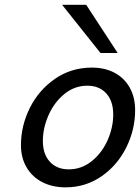

<svg xmlns="http://www.w3.org/2000/svg" viewBox="-20 -786 596 818"><path d="M371.6 -498Q426.3 -498 467.8 -476.1Q509.3 -454.1 532.5 -413.1Q555.7 -372.1 555.7 -316.4Q555.7 -233.9 518.1 -158Q480.5 -82 412.6 -34.9Q344.7 12.2 258.8 12.2Q204.1 12.2 161.1 -9.5Q118.2 -31.2 93.8 -72Q69.3 -112.8 69.3 -168Q69.3 -250.5 107.4 -326.7Q145.5 -402.8 214.6 -450.4Q283.7 -498 371.6 -498ZM162.6 -185.5Q162.6 -129.4 192.4 -96.9Q222.2 -64.5 272.9 -64.5Q327.6 -64.5 371.1 -99.6Q414.6 -134.8 438.5 -189Q462.4 -243.2 462.4 -298.3Q462.4 -355.5 432.6 -388.2Q402.8 -420.9 352.1 -420.9Q297.4 -420.9 254.2 -385.5Q210.9 -350.1 186.8 -295.2Q162.6 -240.2 162.6 -185.5ZM347.2 -765.6 481.4 -560.1H408.2L244.6 -765.6Z"/></svg>

Font: Lesson One
Style: Italic
Weight: 400
Italic angle: -14°
Designer: But Ko, Victor Gaultney, Annie Olsen, Julie Remington, Don Collingsworth, Eric Hays, Becca Hirsbrunner
Version: Version 1.100